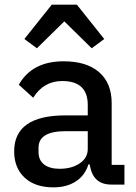

<svg xmlns="http://www.w3.org/2000/svg" viewBox="-20 -795 586 827"><path d="M139 -587 85 -627 203 -775H311L429 -627L375 -587L257 -703ZM210 12Q131 12 86 -30Q41 -72 41 -143Q41 -298 262 -298H358V-343Q358 -446 248 -446Q168 -446 123 -374L61 -430Q118 -531 254 -531Q353 -531 407 -484Q461 -437 461 -351V-85H516V0H459Q383 0 368 -78L366 -87H361Q346 -39 306.5 -13.5Q267 12 210 12ZM237 -68Q289 -68 323.5 -91.5Q358 -115 358 -153V-230H263Q146 -230 146 -159V-140Q146 -105 170 -86.5Q194 -68 237 -68Z"/></svg>

Font: Anuphan Medium
Style: Regular
Weight: 500
Designer: Mike Abbink, Paul van der Laan, Pieter van Rosmalen, Mint Tantisuwanna
Foundry: Bold Monday; Cadson Demak
Version: Version 3.002;hotconv 1.0.109;makeotfexe 2.5.65596